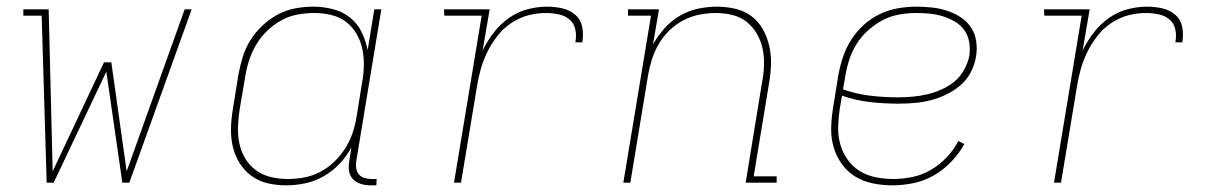

<svg xmlns="http://www.w3.org/2000/svg" viewBox="-20 -548 3640 576"><path d="M368 0H347L299 -333L141 0H120L105 -501H50V-520H126L138 -34L292 -361H314L360 -34L534 -520H555Z M838 8Q809 8 782 1.5Q755 -5 733.5 -21Q712 -37 698 -60Q684 -83 678 -110Q672 -137 673 -165.5Q674 -194 679 -223L695 -323Q700 -350 708 -376.5Q716 -403 731 -427Q746 -451 767 -471Q788 -491 813.5 -504.5Q839 -518 866 -523Q893 -528 920 -528Q950 -528 979 -520.5Q1008 -513 1030 -495.5Q1052 -478 1064.5 -452.5Q1077 -427 1083 -398L1103 -520H1124L1049 -66Q1047 -55 1048.5 -44Q1050 -33 1056.5 -25Q1063 -17 1073.5 -14Q1084 -11 1095 -11H1110L1109 8H1091Q1076 8 1062 3.5Q1048 -1 1038.5 -11Q1029 -21 1027 -36Q1025 -51 1028 -66L1034 -106Q1020 -79 998.5 -56.5Q977 -34 950.5 -19Q924 -4 895.5 2Q867 8 838 8ZM843 -11Q867 -11 892 -15.5Q917 -20 940 -32Q963 -44 982.5 -62.5Q1002 -81 1016 -103.5Q1030 -126 1038 -150Q1046 -174 1050 -199L1066 -299Q1071 -325 1071.5 -351Q1072 -377 1067 -401Q1062 -425 1049.5 -446.5Q1037 -468 1018 -482.5Q999 -497 974 -503Q949 -509 923 -509Q899 -509 873.5 -504.5Q848 -500 825 -487.5Q802 -475 782.5 -456.5Q763 -438 749.5 -415.5Q736 -393 728 -369Q720 -345 716 -320L699 -220Q695 -194 694 -168.5Q693 -143 698 -118.5Q703 -94 715.5 -73Q728 -52 747.5 -37.5Q767 -23 792 -17Q817 -11 843 -11Z M1342 0 1425 -501H1313L1312 -520H1449L1428 -397Q1442 -425 1461 -450Q1480 -475 1506 -493.5Q1532 -512 1562 -520Q1592 -528 1621 -528Q1644 -528 1666.5 -523Q1689 -518 1705.5 -504Q1722 -490 1726.5 -467.5Q1731 -445 1727 -421H1706Q1710 -441 1706 -459.5Q1702 -478 1688.5 -489.5Q1675 -501 1656 -505Q1637 -509 1618 -509Q1591 -509 1564.5 -502Q1538 -495 1514 -479Q1490 -463 1472.5 -440.5Q1455 -418 1442.5 -393Q1430 -368 1422.5 -341.5Q1415 -315 1411 -289L1363 0Z M1850 0 1933 -501H1864V-520H1957L1939 -415Q1954 -441 1974 -463.5Q1994 -486 2020 -501Q2046 -516 2074.5 -522Q2103 -528 2131 -528Q2159 -528 2186.5 -521.5Q2214 -515 2235 -499Q2256 -483 2269 -459.5Q2282 -436 2288 -409Q2294 -382 2293 -353.5Q2292 -325 2287 -297L2241 -19H2310V0H2217L2266 -300Q2271 -325 2272 -351Q2273 -377 2268 -401Q2263 -425 2251 -446Q2239 -467 2220.5 -482Q2202 -497 2177.5 -503Q2153 -509 2127 -509Q2103 -509 2078 -504Q2053 -499 2030 -487Q2007 -475 1988 -456.5Q1969 -438 1956 -415.5Q1943 -393 1935.5 -369Q1928 -345 1924 -321L1871 0Z M2657 8Q2627 8 2598 2Q2569 -4 2545.5 -18.5Q2522 -33 2505.5 -56Q2489 -79 2481 -106Q2473 -133 2473.5 -163Q2474 -193 2479 -223L2495 -323Q2500 -350 2509 -377Q2518 -404 2533.5 -428.5Q2549 -453 2571 -473Q2593 -493 2619 -505.5Q2645 -518 2673 -523Q2701 -528 2728 -528Q2752 -528 2775.5 -525.5Q2799 -523 2820.5 -516Q2842 -509 2861 -497Q2880 -485 2892.5 -466.5Q2905 -448 2908.5 -425Q2912 -402 2908 -378Q2904 -354 2892.5 -331.5Q2881 -309 2861 -292Q2841 -275 2818 -264Q2795 -253 2771 -247Q2747 -241 2722.5 -239Q2698 -237 2675 -237Q2631 -237 2588.5 -242Q2546 -247 2506 -261L2499 -220Q2495 -193 2494.5 -166Q2494 -139 2501 -114.5Q2508 -90 2523 -69Q2538 -48 2559 -35Q2580 -22 2606 -16.5Q2632 -11 2660 -11Q2688 -11 2717 -17Q2746 -23 2772 -38Q2798 -53 2819.5 -75.5Q2841 -98 2855 -125L2873 -116Q2857 -87 2833.5 -62.5Q2810 -38 2781 -21.5Q2752 -5 2720 1.5Q2688 8 2657 8ZM2675 -256Q2696 -256 2718 -258Q2740 -260 2761.5 -265Q2783 -270 2804.5 -279.5Q2826 -289 2843.5 -303.5Q2861 -318 2872.5 -339Q2884 -360 2888 -381Q2891 -402 2887.5 -422Q2884 -442 2873 -457.5Q2862 -473 2845 -483Q2828 -493 2809 -499Q2790 -505 2769.5 -507Q2749 -509 2728 -509Q2704 -509 2678 -504.5Q2652 -500 2629 -488Q2606 -476 2585 -457.5Q2564 -439 2550 -416.5Q2536 -394 2528 -369.5Q2520 -345 2516 -320L2509 -280Q2548 -266 2590 -261Q2632 -256 2675 -256Z M3142 0 3225 -501H3113L3112 -520H3249L3228 -397Q3242 -425 3261 -450Q3280 -475 3306 -493.5Q3332 -512 3362 -520Q3392 -528 3421 -528Q3444 -528 3466.5 -523Q3489 -518 3505.5 -504Q3522 -490 3526.5 -467.5Q3531 -445 3527 -421H3506Q3510 -441 3506 -459.5Q3502 -478 3488.5 -489.5Q3475 -501 3456 -505Q3437 -509 3418 -509Q3391 -509 3364.5 -502Q3338 -495 3314 -479Q3290 -463 3272.5 -440.5Q3255 -418 3242.5 -393Q3230 -368 3222.5 -341.5Q3215 -315 3211 -289L3163 0Z"/></svg>

Font: Iosevka HT Thin Extended
Style: Italic
Weight: 100
Width: 7
Italic angle: -9°
Monospace: yes
Designer: Belleve Invis
Foundry: Belleve Invis
Version: Version 32.3.0; ttfautohint (v1.8.4)